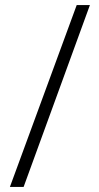

<svg xmlns="http://www.w3.org/2000/svg" viewBox="-20 -735 389 756"><path d="M334 -715 73 1H19L282 -715Z"/></svg>

Font: Noto Sans Lao Looped Condensed Light
Style: Regular
Weight: 300
Width: 3
Designer: Mark Frömberg, Ben Mitchell
Foundry: The Fontpad Ltd
Version: Version 1.002; ttfautohint (v1.8.4.7-5d5b)